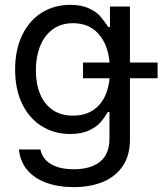

<svg xmlns="http://www.w3.org/2000/svg" viewBox="-20 -557 666 787"><path d="M57.6 55.7H145.5Q154.3 95.7 189.7 116.2Q225.1 136.7 282.2 136.7Q352.5 136.7 390.6 105.5Q428.7 74.2 428.7 9.8V-97.7H421.9Q407.7 -73.7 392.1 -55.7Q376.5 -37.6 345.5 -22.7Q314.5 -7.8 267.6 -7.8Q202.6 -7.8 151.4 -39.6Q100.1 -71.3 71 -131.1Q42 -190.9 42 -272.5Q42 -352.5 70.8 -412.6Q99.6 -472.7 150.9 -504.9Q202.1 -537.1 268.6 -537.1Q314.9 -537.1 345.9 -522Q377 -506.8 390.4 -491Q403.8 -475.1 423.8 -446.3H430.7V-530.3H512.7V-300.8H626V-236.3H512.7V14.6Q512.7 80.6 482.7 124.3Q452.6 168 400.9 189Q349.1 210 282.2 210Q218.3 210 169.2 191.9Q120.1 173.8 91.3 139.2Q62.5 104.5 57.6 55.7ZM429.2 -236.3H320.3V-300.8H429.2Q422.4 -375 383.5 -418.5Q344.7 -461.9 279.3 -461.9Q230 -461.9 195.8 -436.5Q161.6 -411.1 144.3 -367.4Q127 -323.7 127 -269.5Q127 -213.9 144.3 -171.9Q161.6 -129.9 195.8 -106.4Q230 -83 279.3 -83Q344.2 -83 383.1 -123Q421.9 -163.1 429.2 -236.3Z"/></svg>

Font: Pretendard
Style: Regular
Weight: 400
Designer: Base glyphs from Inter by Rasmus Andersson; Hangeul glyphs from Noto Sans CJK(Source Han Sans) by Jang Soo-young and Kan
Foundry: Kil Hyung-jin
Version: Version 1.309